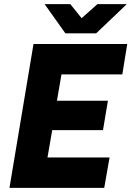

<svg xmlns="http://www.w3.org/2000/svg" viewBox="-20 -914 639 934"><path d="M26 0 143 -700H599L575 -552H279L257 -424H505L481 -281H234L211 -148H513L487 0ZM299 -752V-756L454 -894H597L448 -752ZM298 -752 197 -894H322L433 -756L432 -752Z"/></svg>

Font: Figtree Light ExtraBold
Style: Italic
Weight: 800
Italic angle: -9.5°
Version: Version 2.001;gftools[0.9.30]